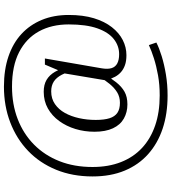

<svg xmlns="http://www.w3.org/2000/svg" viewBox="32 -748 871 975"><g transform="rotate(-90 467.5 -260.5)"><path d="M470 115Q525 115 572.5 106.5Q620 98 659 85.5Q698 73 726 60L739 98Q712 112 670 125Q628 138 577 146.5Q526 155 470 155Q377 155 302 130Q227 105 172.5 56.5Q118 8 88.5 -63Q59 -134 59 -226Q59 -328 93 -411Q127 -494 188.5 -553Q250 -612 333.5 -644Q417 -676 515 -676Q601 -676 668.5 -653Q736 -630 782.5 -587Q829 -544 854 -483.5Q879 -423 879 -347Q879 -274 862.5 -219.5Q846 -165 817 -128Q788 -91 751.5 -72.5Q715 -54 675 -54Q645 -54 624 -61.5Q603 -69 588.5 -82Q574 -95 565 -112Q556 -129 551 -149L545 -147L585 -385L591 -383L627 -468H658L608 -179Q603 -149 609 -129.5Q615 -110 633 -100.5Q651 -91 680 -91Q722 -91 756.5 -118Q791 -145 811 -201.5Q831 -258 831 -347Q831 -434 795.5 -498.5Q760 -563 690 -599Q620 -635 515 -635Q425 -635 350 -606Q275 -577 220.5 -523Q166 -469 136.5 -394Q107 -319 107 -226Q107 -145 132 -81.5Q157 -18 204 25.5Q251 69 318 92Q385 115 470 115ZM425 -49Q385 -49 353 -67Q321 -85 303.5 -122.5Q286 -160 286 -216Q286 -267 300 -313Q314 -359 340.5 -395.5Q367 -432 404.5 -453Q442 -474 489 -474Q525 -474 549.5 -459.5Q574 -445 590.5 -416.5Q607 -388 616 -347L600 -309Q590 -354 575.5 -382Q561 -410 540.5 -423Q520 -436 491 -436Q454 -436 426.5 -417Q399 -398 381.5 -366.5Q364 -335 355 -294.5Q346 -254 346 -210Q346 -167 354.5 -140Q363 -113 382 -100Q401 -87 433 -87Q463 -87 486 -101Q509 -115 529 -139.5Q549 -164 568 -195L586 -178Q560 -135 537.5 -106.5Q515 -78 489 -63.5Q463 -49 425 -49Z"/></g></svg>

Font: Roboto Serif 20pt ExtraLight
Style: Regular
Weight: 250
Version: Version 1.008